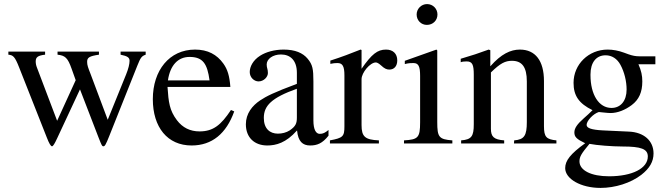

<svg xmlns="http://www.w3.org/2000/svg" viewBox="-20 -703 3262 941"><path d="M694 -450H571V-435C605 -428 615 -421 615 -405C615 -389 609 -365 598 -338L508 -116L424 -340C412 -371 407 -383 407 -400C407 -421 418 -428 465 -435V-450H262V-435C299 -431 312 -420 331 -366L351 -310L260 -111L161 -372C157 -382 155 -392 155 -402C155 -423 166 -431 201 -435V-450H21V-435C44 -433 53 -426 74 -372L209 -30C221 1 229 14 235 14C240 14 248 1 260 -25L372 -265L463 -29C478 9 480 14 487 14C494 14 499 5 515 -35L653 -381C669 -421 674 -428 694 -435Z M803 -309C814 -384 853 -424 909 -424C975 -424 996 -390 1007 -309ZM1112 -164C1063 -90 1025 -59 958 -59C912 -59 875 -77 847 -114C811 -162 806 -201 801 -277H1109C1105 -331 1095 -363 1075 -391C1043 -436 998 -460 936 -460C810 -460 729 -358 729 -217C729 -79 801 10 919 10C1019 10 1089 -48 1128 -157Z M1435 -127C1435 -98 1429 -84 1400 -64C1383 -53 1362 -48 1342 -48C1303 -48 1273 -72 1273 -125C1273 -156 1283 -180 1307 -202C1332 -225 1373 -246 1435 -268ZM1590 -66C1573 -52 1563 -47 1547 -47C1529 -47 1516 -67 1516 -113V-304C1516 -365 1512 -386 1488 -415C1464 -444 1426 -460 1370 -460C1325 -460 1283 -448 1255 -430C1220 -408 1204 -376 1204 -350C1204 -323 1226 -304 1247 -304C1273 -304 1293 -326 1293 -345C1293 -366 1287 -369 1287 -387C1287 -414 1317 -436 1357 -436C1402 -436 1435 -408 1435 -346V-292C1322 -250 1285 -231 1255 -211C1216 -185 1185 -146 1185 -94C1185 -28 1228 10 1290 10C1333 10 1382 -3 1435 -63H1436C1441 -10 1463 10 1500 10C1534 10 1560 0 1590 -38Z M1752 -458 1747 -460C1694 -439 1658 -425 1599 -406V-390C1613 -393 1622 -394 1634 -394C1659 -394 1668 -378 1668 -334V-84C1668 -34 1661 -27 1597 -15V0H1837V-15C1769 -18 1752 -33 1752 -90V-315C1752 -347 1794 -397 1822 -397C1828 -397 1837 -392 1848 -382C1864 -367 1875 -362 1888 -362C1912 -362 1927 -379 1927 -407C1927 -440 1906 -460 1872 -460C1830 -460 1802 -438 1752 -366Z M2197 0V-15C2131 -20 2123 -31 2123 -105V-456L2119 -460L1964 -405V-389C1982 -394 1997 -394 2006 -394C2031 -394 2039 -378 2039 -331V-104C2039 -28 2029 -19 1960 -15V0ZM2124 -632C2124 -660 2102 -683 2073 -683C2045 -683 2022 -660 2022 -632C2022 -603 2044 -581 2072 -581C2102 -581 2124 -603 2124 -632Z M2707 0V-15C2658 -20 2646 -31 2646 -85V-306C2646 -405 2604 -460 2528 -460C2482 -460 2436 -438 2384 -379H2383V-457L2375 -460C2326 -442 2293 -431 2238 -415V-398C2245 -401 2256 -402 2267 -402C2295 -402 2302 -386 2302 -337V-94C2302 -35 2291 -19 2240 -15V0H2451V-15C2400 -19 2386 -33 2386 -72V-348C2432 -393 2456 -405 2489 -405C2538 -405 2562 -375 2562 -304V-105C2562 -39 2550 -19 2500 -15L2499 0Z M3155 64C3155 122 3079 161 2965 161C2877 161 2820 132 2820 88C2820 65 2829 50 2869 2C2903 9 2982 15 3031 15C3122 15 3155 27 3155 64ZM2874 -338C2874 -397 2902 -432 2948 -432C2979 -432 3005 -415 3021 -385C3040 -350 3051 -305 3051 -264C3051 -209 3022 -174 2977 -174C2915 -174 2874 -239 2874 -335ZM3192 -388V-427H3115C3095 -427 3080 -430 3060 -437L3038 -445C3011 -455 2984 -460 2958 -460C2865 -460 2791 -388 2791 -297C2791 -234 2817 -196 2884 -163C2870 -149 2856 -136 2841 -123C2808 -94 2795 -74 2795 -54C2795 -32 2806 -21 2848 -1C2776 51 2750 84 2750 121C2750 174 2827 218 2923 218C2995 218 3071 194 3123 154C3164 122 3183 89 3183 49C3183 -13 3136 -55 3062 -58L2933 -64C2879 -67 2855 -75 2855 -91C2855 -111 2888 -146 2915 -154L2934 -152C2952 -150 2966 -149 2972 -149C3007 -149 3044 -164 3076 -188C3112 -215 3128 -252 3128 -304C3128 -333 3123 -356 3109 -388Z"/></svg>

Font: XITS
Style: Regular
Weight: 400
Designer: MicroPress Inc., with final additions and corrections provided by Coen Hoffman, Elsevier (retired)
Version: Version 1.302